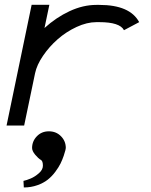

<svg xmlns="http://www.w3.org/2000/svg" viewBox="-20 -533 640 815"><path d="M401.4 -439H389.2Q349.1 -439 304.9 -418.5Q260.7 -397.9 224.9 -366.5Q189 -335 162.6 -296.1Q136.2 -257.3 128.9 -222.2L82.5 0H7.8L114.3 -512.7H189.5L168.9 -414.1Q218.3 -459 275.4 -485.6Q332.5 -512.2 389.2 -512.2H401.4Q531.7 -512.2 570.8 -439L506.3 -404.8Q488.8 -439 401.4 -439ZM153.8 146Q142.6 139.6 129.4 123.8Q116.2 107.9 116.2 95.2Q116.2 66.4 136.5 45.4Q156.7 24.4 187.5 24.4Q218.3 24.4 238.8 45.2Q259.3 65.9 259.3 95.2Q258.8 98.6 257.6 104.7Q256.3 110.8 250.5 128.2Q244.6 145.5 236.8 161.4Q229 177.2 214.6 196.5Q200.2 215.8 182.6 229.7Q165 243.7 138.4 253.2Q111.8 262.7 81.1 262.7L79.6 234.9Q93.3 231.9 110.6 224.6Q127.9 217.3 145 202.4Q162.1 187.5 162.1 170.4Q162.1 150.4 153.8 146Z"/></svg>

Font: Anka/Coder
Style: Italic
Weight: 400
Italic angle: -12°
Monospace: yes
Version: Version 001.100